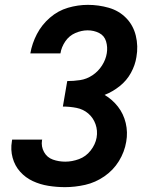

<svg xmlns="http://www.w3.org/2000/svg" viewBox="-20 -763 616 791"><path d="M248 8Q289 8 331 -1.5Q373 -11 410 -36.5Q447 -62 470 -99.5Q493 -137 500 -179Q507 -218 498 -256Q489 -294 466 -323.5Q443 -353 411 -372Q444 -385 473 -408Q502 -431 519.5 -463Q537 -495 542 -528Q550 -573 539.5 -616Q529 -659 499.5 -689Q470 -719 428 -731Q386 -743 342 -743Q301 -743 260 -731Q219 -719 185.5 -690Q152 -661 132 -622.5Q112 -584 105 -543H229Q233 -569 249 -592.5Q265 -616 290.5 -627Q316 -638 341 -638Q367 -638 388.5 -627Q410 -616 417 -592.5Q424 -569 420 -544Q416 -518 400.5 -493.5Q385 -469 361 -453Q337 -437 310 -433Q283 -429 257 -429L239 -324Q268 -324 295.5 -318.5Q323 -313 343.5 -295.5Q364 -278 373.5 -251.5Q383 -225 378 -196Q373 -168 353.5 -143Q334 -118 305.5 -107.5Q277 -97 249 -97Q222 -97 198 -105.5Q174 -114 161.5 -136.5Q149 -159 153 -185Q154 -187 154 -188H30Q30 -185 29 -181Q23 -146 32 -113Q41 -80 63 -55.5Q85 -31 115 -17Q145 -3 179 2.5Q213 8 248 8Z"/></svg>

Font: Iosevka Sparkle Oblique
Style: Bold
Weight: 700
Italic angle: -9°
Designer: Belleve Invis
Foundry: Belleve Invis
Version: Version 4.5.0; ttfautohint (v1.8.3)